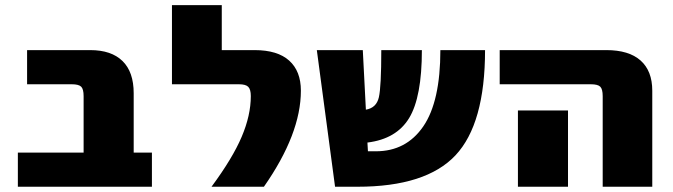

<svg xmlns="http://www.w3.org/2000/svg" viewBox="-20 -710 2558 730"><path d="M47.9 0V-129.9H297.9V-344.7Q297.9 -371.1 288.6 -380.4Q279.3 -389.6 252.9 -389.6H83V-519.5H323.2Q403.3 -519.5 445.8 -478Q488.3 -436.5 488.3 -355.5V-129.9H557.6V0Z M633.8 -389.6V-690.4H823.2V-519.5H948.2Q1035.2 -519.5 1079.6 -479.5Q1124 -439.5 1124 -365.2Q1124 -201.2 983.4 0H784.2Q864.3 -108.4 898.9 -189.9Q933.6 -271.5 933.6 -344.7Q933.6 -370.1 923.8 -379.9Q914.1 -389.6 888.7 -389.6Z M1184.6 -519.5H1359.4L1371.1 -293Q1411.1 -299.8 1420.4 -339.8Q1429.7 -379.9 1429.7 -519.5H1584Q1584 -340.8 1535.6 -261.2Q1487.3 -181.6 1377 -168L1378.9 -134.8H1409.2Q1524.4 -134.8 1589.4 -229.5Q1654.3 -324.2 1654.3 -519.5H1824.2Q1824.2 -239.3 1711.9 -119.6Q1599.6 0 1338.9 0H1253.9Z M1879.9 -389.6V-519.5H2285.2Q2371.1 -519.5 2415.5 -480Q2460 -440.4 2460 -365.2V0H2271.5V-344.7Q2271.5 -371.1 2262.2 -380.4Q2252.9 -389.6 2226.6 -389.6ZM1949.2 0V-290H2139.6V0Z"/></svg>

Font: GenEi M Gothic v2 Black
Style: Regular
Weight: 900
Version: Version 2.0